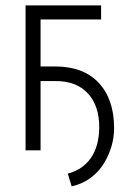

<svg xmlns="http://www.w3.org/2000/svg" viewBox="-20 -548 478 700"><path d="M348.6 -477.1H127.9V-305.7H181.6Q284.2 -305.7 340.1 -245.8Q396 -186 396 -80.6Q396 -31.2 375 16.6Q354 64.5 319.3 93.3Q284.7 122.1 241.2 131.3L227.1 85Q280.8 70.8 310.5 29.1Q340.3 -12.7 341.8 -80.6Q341.8 -82.5 341.8 -84Q341.8 -162.1 300.8 -207Q258.8 -252.9 182.6 -252.4H127.9V0H73.2V-528.3H348.6Z"/></svg>

Font: MAUL Condensed Light
Style: Light
Weight: 300
Designer: MAUL
Version: Version 2.137; 2017; ttfautohint (v1.8.3)